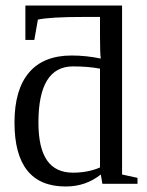

<svg xmlns="http://www.w3.org/2000/svg" viewBox="-20 -675 540 705"><path d="M121.1 -225.1Q121.1 -132.3 152.3 -86.7Q183.6 -41 248 -41Q303.2 -41 347.2 -60.1V-422.9Q303.7 -431.2 248 -431.2Q121.1 -431.2 121.1 -225.1ZM484.9 0H356L350.1 -34.2Q294.9 9.8 221.2 9.8Q33.2 9.8 33.2 -225.1Q33.2 -345.7 86.4 -408.4Q139.6 -471.2 243.2 -471.2Q295.9 -471.2 350.1 -460Q347.2 -476.1 347.2 -541V-612.8H288.1Q164.1 -612.8 119.1 -603L106 -528.3H73.2V-654.8H428.2V-34.2L484.9 -22Z"/></svg>

Font: Times New Roman
Style: Regular
Weight: 400
Designer: Steve Matteson
Foundry: Ascender Corporation
Version: Version 2.00.3